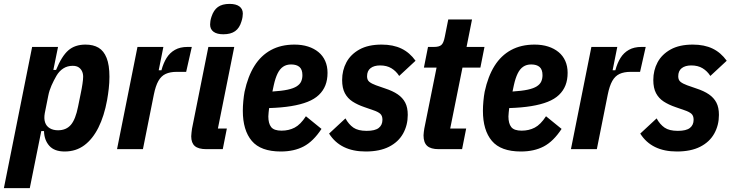

<svg xmlns="http://www.w3.org/2000/svg" viewBox="-53 -766 3761 986"><path d="M-33 200 112 -525H245L221 -407H235Q264 -478 298 -507.5Q332 -537 386 -537Q426 -537 453 -521Q480 -505 494.5 -468.5Q509 -432 509 -372Q509 -341 505.5 -310.5Q502 -280 497 -252Q482 -170 452.5 -111Q423 -52 380 -20Q337 12 279 12Q226 12 200 -17.5Q174 -47 173 -93H159L100 200ZM245 -97Q287 -97 311 -125Q335 -153 348 -219L362 -288Q367 -311 370.5 -335Q374 -359 374 -372Q374 -388 368 -400.5Q362 -413 350.5 -420.5Q339 -428 320 -428Q293 -428 272 -414.5Q251 -401 237 -377Q223 -353 211.5 -327Q200 -301 195 -275L177 -185Q172 -157 178.5 -137.5Q185 -118 202.5 -107.5Q220 -97 245 -97Z M681 0H548L653 -525H786L762 -405H776Q786 -442 802.5 -468.5Q819 -495 845.5 -510Q872 -525 910 -525H932L903 -397H854Q821 -397 798 -386.5Q775 -376 760.5 -350.5Q746 -325 737 -280Z M1094 -590Q1061 -590 1043.5 -603Q1026 -616 1026 -640Q1026 -648 1027.5 -658Q1029 -668 1033 -680Q1044 -714 1066 -730Q1088 -746 1126 -746Q1159 -746 1176.5 -733Q1194 -720 1194 -696Q1194 -689 1192.5 -678.5Q1191 -668 1187 -656Q1177 -622 1154.5 -606Q1132 -590 1094 -590ZM1091 0H1007Q966 0 947.5 -16Q929 -32 929 -66Q929 -74 930.5 -85Q932 -96 933 -105L1017 -525H1150L1066 -106H1112Z M1389 12Q1286 12 1240 -42.5Q1194 -97 1194 -197Q1194 -220 1196.5 -247Q1199 -274 1203 -295Q1220 -374 1253.5 -427.5Q1287 -481 1338.5 -509Q1390 -537 1459 -537Q1498 -537 1529 -527Q1560 -517 1582.5 -498.5Q1605 -480 1617 -453Q1629 -426 1629 -392Q1629 -356 1618 -328Q1607 -300 1584.5 -278.5Q1562 -257 1526.5 -243Q1491 -229 1442 -221Q1393 -213 1329 -211Q1328 -202 1326.5 -189Q1325 -176 1325 -168Q1325 -132 1339.5 -113.5Q1354 -95 1393 -95Q1430 -95 1460 -110.5Q1490 -126 1518 -169L1598 -104Q1556 -40 1506.5 -14Q1457 12 1389 12ZM1442 -435Q1418 -435 1401 -423.5Q1384 -412 1372.5 -388.5Q1361 -365 1353 -329L1346 -296Q1394 -299 1424 -305.5Q1454 -312 1470.5 -322.5Q1487 -333 1493.5 -347.5Q1500 -362 1500 -380Q1500 -409 1485 -422Q1470 -435 1442 -435Z M1825 12Q1760 12 1713 -11Q1666 -34 1637 -80L1721 -158Q1738 -127 1762 -110.5Q1786 -94 1830 -94Q1873 -94 1892 -109Q1911 -124 1911 -151Q1911 -172 1899.5 -182Q1888 -192 1864 -200L1818 -216Q1783 -228 1757.5 -244.5Q1732 -261 1718 -287.5Q1704 -314 1704 -355Q1704 -405 1726 -446Q1748 -487 1793 -512Q1838 -537 1907 -537Q1966 -537 2008.5 -516.5Q2051 -496 2081 -454L1997 -376Q1981 -401 1957 -415.5Q1933 -430 1899 -430Q1868 -430 1850 -416Q1832 -402 1832 -374Q1832 -355 1844 -345.5Q1856 -336 1878 -328L1924 -312Q1964 -299 1989.5 -281.5Q2015 -264 2028 -239Q2041 -214 2041 -176Q2041 -123 2017 -80Q1993 -37 1945 -12.5Q1897 12 1825 12Z M2320 0H2200Q2159 0 2140.5 -17Q2122 -34 2122 -71Q2122 -79 2123.5 -88.5Q2125 -98 2126 -106L2189 -419H2124L2145 -525H2176Q2202 -525 2213.5 -535Q2225 -545 2231 -576L2249 -666H2371L2343 -525H2435L2414 -419H2322L2259 -106H2341Z M2622 12Q2519 12 2473 -42.5Q2427 -97 2427 -197Q2427 -220 2429.5 -247Q2432 -274 2436 -295Q2453 -374 2486.5 -427.5Q2520 -481 2571.5 -509Q2623 -537 2692 -537Q2731 -537 2762 -527Q2793 -517 2815.5 -498.5Q2838 -480 2850 -453Q2862 -426 2862 -392Q2862 -356 2851 -328Q2840 -300 2817.5 -278.5Q2795 -257 2759.5 -243Q2724 -229 2675 -221Q2626 -213 2562 -211Q2561 -202 2559.5 -189Q2558 -176 2558 -168Q2558 -132 2572.5 -113.5Q2587 -95 2626 -95Q2663 -95 2693 -110.5Q2723 -126 2751 -169L2831 -104Q2789 -40 2739.5 -14Q2690 12 2622 12ZM2675 -435Q2651 -435 2634 -423.5Q2617 -412 2605.5 -388.5Q2594 -365 2586 -329L2579 -296Q2627 -299 2657 -305.5Q2687 -312 2703.5 -322.5Q2720 -333 2726.5 -347.5Q2733 -362 2733 -380Q2733 -409 2718 -422Q2703 -435 2675 -435Z M3012 0H2879L2984 -525H3117L3093 -405H3107Q3117 -442 3133.5 -468.5Q3150 -495 3176.5 -510Q3203 -525 3241 -525H3263L3234 -397H3185Q3152 -397 3129 -386.5Q3106 -376 3091.5 -350.5Q3077 -325 3068 -280Z M3423 12Q3358 12 3311 -11Q3264 -34 3235 -80L3319 -158Q3336 -127 3360 -110.5Q3384 -94 3428 -94Q3471 -94 3490 -109Q3509 -124 3509 -151Q3509 -172 3497.5 -182Q3486 -192 3462 -200L3416 -216Q3381 -228 3355.5 -244.5Q3330 -261 3316 -287.5Q3302 -314 3302 -355Q3302 -405 3324 -446Q3346 -487 3391 -512Q3436 -537 3505 -537Q3564 -537 3606.5 -516.5Q3649 -496 3679 -454L3595 -376Q3579 -401 3555 -415.5Q3531 -430 3497 -430Q3466 -430 3448 -416Q3430 -402 3430 -374Q3430 -355 3442 -345.5Q3454 -336 3476 -328L3522 -312Q3562 -299 3587.5 -281.5Q3613 -264 3626 -239Q3639 -214 3639 -176Q3639 -123 3615 -80Q3591 -37 3543 -12.5Q3495 12 3423 12Z"/></svg>

Font: IBM Plex Sans Condensed
Style: Bold Italic
Weight: 700
Width: 3
Italic angle: -11.31°
Designer: Mike Abbink, Paul van der Laan, Pieter van Rosmalen
Foundry: Bold Monday
Version: Version 3.201